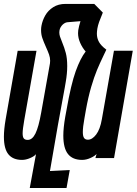

<svg xmlns="http://www.w3.org/2000/svg" viewBox="-39 -810 700 984"><path d="M-19 -109Q-19 -146.5 -10 -199L51.5 -549.5H148L85.5 -195.5Q77 -147.5 77 -126.5Q77 -108 83 -100.5Q89 -93 103 -93Q126.5 -93 142.8 -126Q159 -159 172 -232.5L217 -485Q218 -489.5 218 -498.5Q218 -514.5 212.5 -530.2Q207 -546 196.5 -569Q184 -597 177.8 -615.5Q171.5 -634 171.5 -656Q171.5 -668 173.5 -678Q178.5 -705.5 193 -731Q207.5 -756.5 233.8 -773.2Q260 -790 297 -790H444L488 -745.5Q475 -714.5 469 -697.5Q463 -680.5 460 -664Q457.5 -648 457.5 -637.5Q457.5 -614 468.5 -594.5Q479.5 -575 506 -555.5L491.5 -525Q472.5 -485.5 458 -450.8Q443.5 -416 428.2 -364Q413 -312 401 -245L393.5 -202Q385.5 -158.5 385.5 -133Q385.5 -112 391.8 -103Q398 -94 411.5 -94Q433.5 -94 453.8 -120.5Q474 -147 483 -199L545 -550H641.5L545.5 0H450L456 -21Q446.5 -10 424.5 -0.2Q402.5 9.5 382 9.5Q333.5 9.5 309.5 -20.5Q285.5 -50.5 285.5 -115Q285.5 -154.5 295.5 -212L302 -247Q325 -378.5 349 -445Q373 -511.5 400 -546Q383.5 -564.5 372.2 -589.8Q361 -615 361 -640Q361 -650 362 -655Q365.5 -677 373.5 -701.5L312 -696.5Q295.5 -696.5 282.2 -683.8Q269 -671 266 -654.5Q265.5 -649.5 265 -644.5Q265 -633.5 268.2 -623.2Q271.5 -613 278.5 -596Q291 -566 298.2 -538.5Q305.5 -511 305.5 -471.5Q305.5 -433 298 -390.5Q296.5 -381.5 292.8 -360.2Q289 -339 283.5 -309.5Q276.5 -273 257.5 -167.5L217 66.5L318.5 61.5L302 153.5H113.5L145.5 -20Q137 -9 115.2 0.2Q93.5 9.5 74 9.5Q27.5 9.5 4.2 -19Q-19 -47.5 -19 -109Z"/></svg>

Font: JuliaMono ExtraBold
Style: Italic
Weight: 800
Italic angle: -9°
Monospace: yes
Designer: cormullion
Foundry: corm
Version: Version 0.057; ttfautohint (v1.8.4)